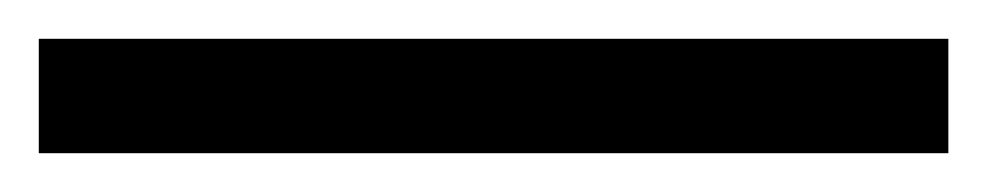

<svg xmlns="http://www.w3.org/2000/svg" viewBox="-25 -839 509 99"><path d="M-5 -760V-819H464V-760Z"/></svg>

Font: NotoSerif-Bold
Style: Regular
Weight: 700
Designer: Monotype Design Team
Foundry: Monotype Imaging Inc.
Version: Version 2.007; ttfautohint (v1.8) -l 8 -r 50 -G 200 -x 14 -D